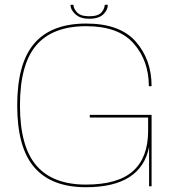

<svg xmlns="http://www.w3.org/2000/svg" viewBox="-20 -779 752 803"><path d="M339.5 4Q195.5 4 123.8 -78.8Q52 -161.5 52 -338Q52 -515 123.8 -597.8Q195.5 -680.5 340.5 -680.5Q481.5 -680.5 547.8 -605Q614 -529.5 614 -418.5H602.5Q602.5 -525 539 -597.2Q475.5 -669.5 340.5 -669.5Q200.5 -669.5 132 -590Q63.5 -510.5 63.5 -338Q63.5 -166.5 132 -86.8Q200.5 -7 339.5 -7Q473 -7 536.2 -63.5Q599.5 -120 599.5 -232V-287.5H355.5V-298.5H614V0H603.5V-164.5Q570 4 339.5 4ZM352.5 -700.5Q316.5 -700.5 295.8 -719Q275 -737.5 275 -759H287Q287 -744 302 -727.5Q317 -711 352.5 -711Q391 -711 404.5 -727.2Q418 -743.5 418 -759H431Q431 -737.5 412 -719Q393 -700.5 352.5 -700.5Z"/></svg>

Font: Anybody ExtraExpanded Thin
Style: Regular
Weight: 100
Width: 8
Designer: Tyler Finck
Foundry: Etcetera Type Company
Version: Version 1.010; ttfautohint (v1.8.3) -l 8 -r 50 -G 200 -x 14 